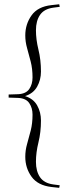

<svg xmlns="http://www.w3.org/2000/svg" viewBox="-20 -762 322 900"><path d="M20.5 -304.5V-319L66 -320.5Q102 -322.5 117.2 -344.8Q132.5 -367 132.5 -399Q132.5 -439.5 124 -473Q115.5 -506.5 107 -536.2Q98.5 -566 98.5 -596Q98.5 -648.5 127.8 -689.8Q157 -731 221 -738L257.5 -742L260 -730L229.5 -726Q186.5 -720 167.5 -692Q148.5 -664 148.5 -620Q148.5 -577 160.2 -529.2Q172 -481.5 172 -426.5Q172 -388 154.2 -356Q136.5 -324 97.5 -311.5Q136.5 -299.5 154.2 -267.8Q172 -236 172 -197Q172 -142 160.2 -94.5Q148.5 -47 148.5 -3.5Q148.5 40.5 167.5 68.5Q186.5 96.5 229.5 102.5L260 106.5L257.5 118.5L221 114.5Q157 107 127.8 66.2Q98.5 25.5 98.5 -27Q98.5 -57.5 107 -87.2Q115.5 -117 124 -150.2Q132.5 -183.5 132.5 -224.5Q132.5 -256 117.2 -278.5Q102 -301 66 -303Z"/></svg>

Font: Newsreader 72pt Light
Style: Regular
Weight: 300
Designer: Hugues Gentile
Foundry: Production Type
Version: Version 1.003; ttfautohint (v1.8.3)